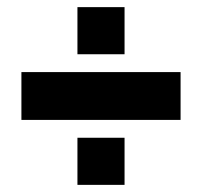

<svg xmlns="http://www.w3.org/2000/svg" viewBox="-20 -545 570 538"><path d="M197 -393H329V-525H197ZM40 -209H486V-343H40ZM197 -27H329V-159H197Z"/></svg>

Font: TitilliumMaps29L
Style: 999 wt
Weight: 900
Designer: Campivisivi
Foundry: Accademia di Belle Arti di Urbino and students of MA course of Visual design